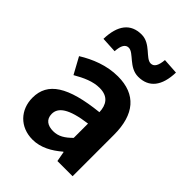

<svg xmlns="http://www.w3.org/2000/svg" viewBox="-241 -946 1073 1073"><g transform="rotate(45 295.5 -409.5)"><path d="M217 14C281 14 337 -18 386 -60H389L400 0H520V-327C520 -489 447 -574 305 -574C217 -574 137 -541 71 -500L124 -403C176 -433 226 -456 278 -456C347 -456 371 -414 373 -359C148 -335 51 -272 51 -152C51 -57 117 14 217 14ZM265 -101C222 -101 191 -120 191 -164C191 -214 237 -251 373 -269V-156C338 -121 307 -101 265 -101ZM386 -652C471 -652 516 -710 519 -818L426 -824C422 -778 409 -754 383 -754C342 -754 306 -833 233 -833C147 -833 102 -775 99 -665L192 -660C195 -708 209 -730 234 -730C275 -730 312 -652 386 -652Z"/></g></svg>

Font: Noto Sans Japanese Bold
Style: Bold
Weight: 700
Designer: Ryoko NISHIZUKA (kana & ideographs); Paul D. Hunt (Latin, Greek & Cyrillic); Wenlong ZHANG (bopomofo); Sandoll Communica
Foundry: Adobe Systems Incorporated
Version: Version 1.000;PS 1;hotconv 1.0.78;makeotf.lib2.5.61930